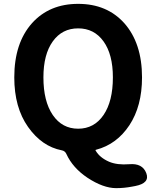

<svg xmlns="http://www.w3.org/2000/svg" viewBox="-20 -774 810 995"><path d="M665 193Q624 201 582 201Q515 201 433 147Q357 96 324 24Q317 8 300 5Q197 -15 125.5 -116Q54 -217 54 -373Q54 -551 146 -654Q236 -754 385 -754Q534 -754 624 -654Q716 -550 716 -373Q716 -224 650.5 -125Q585 -26 478 2Q473 3 476 7Q497 43 545 64Q587 82 650 77Q718 71 738 123Q758 175 681 190ZM565 -373Q565 -492 516.5 -559.5Q468 -627 385 -627Q302 -627 253.5 -559.5Q205 -492 205 -373Q205 -249 253.5 -178Q302 -107 385 -107Q468 -107 516.5 -178Q565 -249 565 -373Z"/></svg>

Font: Resource Han Rounded JP
Style: Bold
Weight: 700
Designer: Cyano Hao (round all glyphs); Ryoko NISHIZUKA 西塚涼子 (kana, bopomofo & ideographs); Paul D. Hunt (Latin, Greek & Cyrillic)
Foundry: Cyano Hao
Version: 0.990